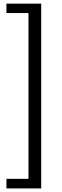

<svg xmlns="http://www.w3.org/2000/svg" viewBox="-20 -827 345 1076"><path d="M16.1 175.3H139.6V-753.9H16.1V-806.6H210.9V229H16.1Z"/></svg>

Font: Glacial Indifference
Style: Regular
Weight: 400
Designer: Alfredo Marco Pradil
Foundry: Alfredo Marco Pradil
Version: Version 1.312